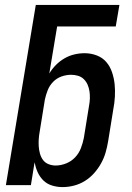

<svg xmlns="http://www.w3.org/2000/svg" viewBox="-20 -755 540 783"><path d="M235 8Q213 8 192 1.5Q171 -5 156.5 -19.5Q142 -34 133.5 -53Q125 -72 121 -93L106 0H4L126 -735H467L452 -647H213L181 -455Q192 -474 208 -490Q224 -506 243 -517Q262 -528 283 -533Q304 -538 325 -538Q351 -538 374.5 -529Q398 -520 413.5 -502Q429 -484 437 -460Q445 -436 447.5 -411.5Q450 -387 448.5 -360.5Q447 -334 442 -309L421 -179Q417 -155 410.5 -132.5Q404 -110 392 -88.5Q380 -67 363.5 -48.5Q347 -30 326 -17Q305 -4 281.5 2Q258 8 235 8ZM207 -80Q228 -80 249.5 -88.5Q271 -97 286.5 -113.5Q302 -130 310 -151Q318 -172 322 -193L343 -323Q346 -338 346.5 -353Q347 -368 345 -382Q343 -396 337.5 -409Q332 -422 322 -432Q312 -442 298 -446Q284 -450 270 -450Q250 -450 230.5 -443Q211 -436 196.5 -421Q182 -406 174.5 -387Q167 -368 163 -349L142 -219Q139 -203 138 -187.5Q137 -172 138 -157.5Q139 -143 143 -128.5Q147 -114 155.5 -102.5Q164 -91 178 -85.5Q192 -80 207 -80Z"/></svg>

Font: Iosevka Curly Semibold Oblique
Style: Regular
Weight: 600
Italic angle: -9°
Monospace: yes
Designer: Belleve Invis
Foundry: Belleve Invis
Version: Version 11.1.0; ttfautohint (v1.8.3)